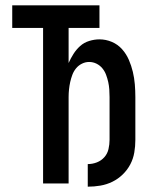

<svg xmlns="http://www.w3.org/2000/svg" viewBox="-20 -690 590 722"><path d="M310 12V-73Q328 -73 344.5 -79.5Q361 -86 372.5 -99Q384 -112 388 -129.5Q392 -147 392 -164V-325Q392 -339 391 -353.5Q390 -368 387 -381.5Q384 -395 379 -408.5Q374 -422 365 -433Q356 -444 343 -450.5Q330 -457 315 -457Q301 -457 288 -450.5Q275 -444 266 -433Q257 -422 252 -408.5Q247 -395 244 -381.5Q241 -368 239.5 -353.5Q238 -339 238 -325V0H142V-585H26V-670H354V-585H238V-453Q246 -471 256.5 -487.5Q267 -504 281.5 -517Q296 -530 315.5 -536Q335 -542 354 -542Q378 -542 400.5 -532.5Q423 -523 439 -505Q455 -487 464.5 -465Q474 -443 479.5 -420Q485 -397 487 -373Q489 -349 489 -325V-164Q489 -140 485 -116.5Q481 -93 470 -72Q459 -51 441.5 -34Q424 -17 402.5 -6.5Q381 4 357.5 8Q334 12 310 12Z"/></svg>

Font: Lode Dark
Style: Bold
Weight: 700
Monospace: yes
Designer: Belleve Invis
Foundry: Belleve Invis
Version: Version 29.2.0; ttfautohint (v1.8.3)